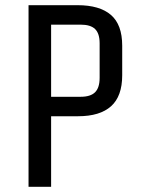

<svg xmlns="http://www.w3.org/2000/svg" viewBox="-20 -720 580 740"><path d="M281 -272H177V0H90V-700H279Q364 -700 407.5 -662.5Q451 -625 451 -544V-430Q451 -349 408 -310.5Q365 -272 281 -272ZM291 -625H177V-347H291Q329 -347 346.5 -364.5Q364 -382 364 -420V-553Q364 -591 346.5 -608Q329 -625 291 -625Z"/></svg>

Font: Share Tech Mono
Style: Regular
Weight: 400
Designer: Ralph Oliver du Carrois
Foundry: Ralph Oliver du Carrois
Version: Version 1.003